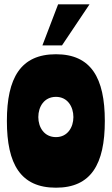

<svg xmlns="http://www.w3.org/2000/svg" viewBox="-20 -861 519 892"><path d="M240 -609C76 -609 12 -499 12 -299C12 -98 76 11 240 11C403 11 467 -98 467 -299C467 -499 403 -609 240 -609ZM240 -224C185 -224 158 -270 158 -317C158 -365 185 -411 240 -411C294 -411 321 -365 321 -317C321 -270 294 -224 240 -224ZM177 -650H268L396 -841H250Z"/></svg>

Font: Ranchers
Style: Regular
Weight: 400
Designer: Pablo Impallari, Brenda Gallo
Foundry: Pablo Impallari, Brenda Gallo
Version: Version 1.000